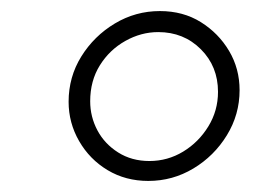

<svg xmlns="http://www.w3.org/2000/svg" viewBox="-20 -733 460 347"><path d="M248 -406Q207 -406 174.5 -425.5Q142 -445 123 -478Q104 -511 104 -549Q104 -594 127 -631Q150 -668 187.5 -690.5Q225 -713 269 -713Q311 -713 343 -693Q375 -673 394 -641Q413 -609 413 -570Q413 -526 390 -488.5Q367 -451 329.5 -428.5Q292 -406 248 -406ZM250 -442Q283 -442 311 -459Q339 -476 356.5 -504.5Q374 -533 374 -567Q374 -613 343 -644Q312 -675 266 -675Q235 -675 206.5 -659Q178 -643 160.5 -615Q143 -587 143 -550Q143 -522 156 -497.5Q169 -473 193.5 -457.5Q218 -442 250 -442Z"/></svg>

Font: MuseoModerno Thin ExtraLight
Style: Italic
Weight: 250
Italic angle: -9°
Version: Version 1.003